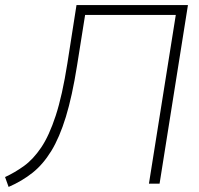

<svg xmlns="http://www.w3.org/2000/svg" viewBox="-34 -725 785 758"><path d="M0 13 -14 -26Q25 -44 61 -70Q97 -96 128.5 -142.5Q160 -189 186 -268.5Q212 -348 232 -475L268 -705H708L596 0H554L660 -666H302L270 -465Q251 -345 226 -263.5Q201 -182 168.5 -129Q136 -76 94.5 -43Q53 -10 0 13Z"/></svg>

Font: Nunito Sans 12pt ExtraLight
Style: Italic
Weight: 200
Italic angle: -9°
Designer: Vernon Adams
Foundry: Vernon Adams
Version: Version 3.101;gftools[0.9.27]